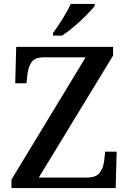

<svg xmlns="http://www.w3.org/2000/svg" viewBox="-20 -951 652 971"><path d="M38 0V-43L413 -661H201Q156 -661 139.5 -636.5Q123 -612 119 -576L114 -530H57L62 -714H552V-670L176 -53H418Q468 -53 486 -79.5Q504 -106 507 -140L512 -184H570L565 0ZM248 -784Q270 -813 296 -855Q322 -897 338 -931H459V-921Q446 -904 417.5 -875Q389 -846 355.5 -817.5Q322 -789 294 -771H248Z"/></svg>

Font: Noto Serif Toto Medium
Style: Regular
Weight: 500
Designer: Monotype Design Team
Foundry: Monotype Imaging Inc.
Version: Version 2.001; ttfautohint (v1.8.4.7-5d5b)